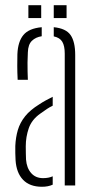

<svg xmlns="http://www.w3.org/2000/svg" viewBox="-20 -709 366 734"><path d="M39.5 -97Q39 -112 38.5 -123.8Q38 -135.5 38.5 -151Q40 -184 48.2 -212Q56.5 -240 76 -264.5Q95.5 -289 131.5 -311Q142 -318 155 -325.2Q168 -332.5 181.5 -339V-305Q171 -300 159.5 -292.5Q148 -285 134.5 -275Q101.5 -252 90 -218.8Q78.5 -185.5 78.5 -150Q78.5 -136 78.8 -122.5Q79 -109 79.5 -99Q82 -67 99 -47.5Q116 -28 144.5 -28Q166 -28 181.5 -35V-3Q164 5 140.5 5Q93.5 5 68 -21.8Q42.5 -48.5 39.5 -97ZM47.5 -404Q46 -433.5 46 -457.2Q46 -481 46.5 -502Q48.5 -550 69.5 -575.2Q90.5 -600.5 139.5 -605V-570.5Q116.5 -567 102 -553Q87.5 -539 86.5 -509Q85.5 -489 85.2 -469.8Q85 -450.5 85.5 -433.8Q86 -417 86.5 -404ZM227.5 0V-504Q227.5 -533.5 218.2 -549.2Q209 -565 185.5 -570V-605Q232 -600.5 249.8 -575Q267.5 -549.5 267.5 -499V0ZM185.5 -640V-689H234.5V-640ZM88.5 -640V-689H137.5V-640Z"/></svg>

Font: Big Shoulders Stencil Text SC Thin
Style: Regular
Weight: 100
Designer: Patric King
Foundry: XO Type Co
Version: Version 2.001